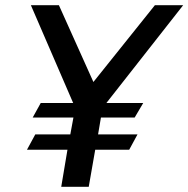

<svg xmlns="http://www.w3.org/2000/svg" viewBox="-20 -720 726 740"><path d="M686 -700 390 -323H532L499 -267H369L358 -202H510L478 -143H347L322 0H216L240 -143H84L116 -202H251L263 -267H106L137 -323H262L99 -700H207L340 -404L577 -700Z"/></svg>

Font: Cabin
Style: Medium Italic
Weight: 500
Designer: Pablo Impallari
Foundry: Pablo Impallari. www.impallari.com Igino Marini. www.ikern.com
Version: Version 1.005